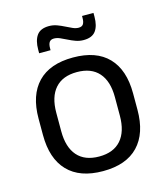

<svg xmlns="http://www.w3.org/2000/svg" viewBox="-103 -746 727 838"><g transform="rotate(-15 260.0 -327.0)"><path d="M260.1 12.3Q155.2 12.3 100.8 -44.5Q46.4 -101.2 46.4 -207.7V-281.9Q46.4 -388 100.9 -444.5Q155.3 -500.9 260.1 -500.9Q364.9 -500.9 419.1 -444.5Q473.4 -388 473.4 -281.9V-207.7Q473.4 -101.2 419.1 -44.5Q364.9 12.3 260.1 12.3ZM260.1 -53.7Q324.8 -53.7 358.6 -92.2Q392.5 -130.7 392.5 -203V-286.6Q392.5 -358.5 358.7 -396.7Q324.9 -435 260.1 -435Q195.3 -435 161.5 -396.7Q127.7 -358.5 127.7 -286.6V-203Q127.7 -130.7 161.5 -92.2Q195.3 -53.7 260.1 -53.7ZM325.7 -562.2Q307.6 -562.2 290.7 -568.2Q273.8 -574.2 258.1 -582.3Q242.4 -590.4 228.2 -596.4Q214 -602.4 201.3 -602.4Q186.9 -602.4 180.6 -593.2Q174.3 -584.1 174.3 -565.4V-556.9H122.7V-573.3Q122.7 -614.4 139.2 -637.4Q155.7 -660.5 194.7 -660.5Q213.1 -660.5 230 -654.3Q246.8 -648.1 262.3 -640.2Q277.8 -632.3 291.9 -626.1Q306 -619.9 318.6 -619.9Q333.5 -619.9 339.5 -629.2Q345.6 -638.5 345.6 -657.3V-665.7H397.3V-648.8Q397.3 -607.4 380.8 -584.8Q364.3 -562.2 325.7 -562.2Z"/></g></svg>

Font: Anek Gurmukhi Medium
Style: Regular
Weight: 500
Designer: Sarang Kulkarni (Gurmukhi), Yesha Goshar (Latin)
Foundry: Ek Type
Version: Version 1.003